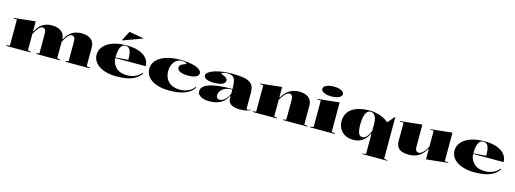

<svg xmlns="http://www.w3.org/2000/svg" viewBox="-4 -1829 8359 3118"><g transform="rotate(15 4175.5 -270.0)"><path d="M25 0V-10L82 -22V-460H23V-471L385 -509V-351L394 -343Q420 -397 457 -435.5Q494 -474 545 -494.5Q596 -515 661 -515Q710 -515 749.5 -503Q789 -491 817.5 -469Q846 -447 861.5 -415Q877 -383 877 -344V-22L932 -10V0H527V-10L578 -22V-360Q578 -402 562 -422.5Q546 -443 518 -443Q499 -443 481 -429.5Q463 -416 446 -394Q429 -372 413.5 -347.5Q398 -323 385 -300V-22L437 -10V0ZM1018 0V-10L1069 -22V-360Q1069 -402 1053.5 -422.5Q1038 -443 1009 -443Q990 -443 971 -428.5Q952 -414 934.5 -391Q917 -368 901.5 -342Q886 -316 875 -292V-353L886 -343Q911 -396 949.5 -434.5Q988 -473 1040 -494Q1092 -515 1157 -515Q1208 -515 1248 -503.5Q1288 -492 1316 -469.5Q1344 -447 1358.5 -414.5Q1373 -382 1373 -340V-22L1432 -10V0Z M1912 -515Q2040 -515 2126 -483Q2212 -451 2255.5 -395.5Q2299 -340 2299 -268H1784V-278L2000 -295Q2000 -362 1991 -408.5Q1982 -455 1960 -479.5Q1938 -504 1899 -504Q1864 -504 1839 -481Q1814 -458 1800.5 -406.5Q1787 -355 1787 -270Q1787 -232 1800.5 -195.5Q1814 -159 1839 -128Q1864 -97 1901 -76.5Q1938 -56 1984 -51Q2026 -44 2068.5 -47.5Q2111 -51 2151 -64Q2191 -77 2224 -99Q2257 -121 2280 -153L2293 -144Q2262 -99 2221 -68.5Q2180 -38 2128 -19.5Q2076 -1 2014 7Q1952 15 1879 15Q1785 15 1710.5 -5Q1636 -25 1585 -59.5Q1534 -94 1507 -141Q1480 -188 1480 -242Q1480 -305 1511.5 -355.5Q1543 -406 1601 -442Q1659 -478 1738 -496.5Q1817 -515 1912 -515ZM1825 -574 1818 -580 1901 -739 2152 -695Z M2764 15Q2643 15 2553 -17Q2463 -49 2414 -107Q2365 -165 2365 -242Q2365 -305 2397 -355.5Q2429 -406 2489 -442Q2549 -478 2631.5 -496.5Q2714 -515 2815 -515Q2889 -515 2954.5 -506.5Q3020 -498 3070.5 -480.5Q3121 -463 3149.5 -438.5Q3178 -414 3178 -381Q3178 -356 3156 -337Q3134 -318 3095 -308Q3056 -298 3006 -298Q2919 -298 2868.5 -320.5Q2818 -343 2818 -385Q2818 -408 2833.5 -426Q2849 -444 2877 -453Q2927 -470 2927 -480Q2927 -486 2916.5 -491.5Q2906 -497 2888 -500.5Q2870 -504 2846 -504Q2807 -504 2774.5 -487Q2742 -470 2719 -440.5Q2696 -411 2683.5 -371.5Q2671 -332 2671 -287Q2671 -236 2687 -191.5Q2703 -147 2735 -113.5Q2767 -80 2816.5 -61.5Q2866 -43 2933 -43Q2981 -43 3025.5 -55.5Q3070 -68 3107.5 -92.5Q3145 -117 3170 -153L3183 -144Q3151 -98 3109.5 -67.5Q3068 -37 3016 -19Q2964 -1 2901 7Q2838 15 2764 15Z M3689 -515Q3797 -515 3868.5 -503.5Q3940 -492 3982 -466.5Q4024 -441 4042 -400Q4060 -359 4060 -300V-34Q4060 -24 4064.5 -19Q4069 -14 4078 -14Q4087 -14 4100.5 -18Q4114 -22 4130 -30V-20Q4112 -10 4085 -2Q4058 6 4026 10.5Q3994 15 3962 15Q3861 15 3808.5 -17.5Q3756 -50 3756 -120Q3756 -129 3756 -133Q3756 -137 3756 -141.5Q3756 -146 3756 -152L3749 -158Q3727 -114 3697.5 -81Q3668 -48 3630 -27Q3592 -6 3544.5 4.5Q3497 15 3440 15Q3380 15 3336 1Q3292 -13 3267 -39.5Q3242 -66 3242 -103Q3242 -188 3373.5 -232Q3505 -276 3756 -276Q3756 -359 3744.5 -408Q3733 -457 3702 -478.5Q3671 -500 3614 -500Q3585 -500 3563 -495.5Q3541 -491 3529 -485Q3517 -479 3517 -474Q3517 -469 3528 -462.5Q3539 -456 3568 -446Q3626 -423 3626 -381Q3626 -339 3575.5 -316.5Q3525 -294 3437 -294Q3361 -294 3313.5 -315Q3266 -336 3266 -373Q3266 -401 3298 -426.5Q3330 -452 3388 -472Q3446 -492 3523 -503.5Q3600 -515 3689 -515ZM3756 -265Q3682 -265 3634 -242Q3586 -219 3563 -184.5Q3540 -150 3540 -115Q3540 -95 3547.5 -81Q3555 -67 3568.5 -59.5Q3582 -52 3600 -52Q3618 -52 3639.5 -61.5Q3661 -71 3682.5 -89Q3704 -107 3723.5 -135Q3743 -163 3756 -199Z M5091 -10V0H4678V-10L4729 -20V-360Q4729 -402 4713 -422.5Q4697 -443 4669 -443Q4649 -443 4629.5 -429Q4610 -415 4591 -393.5Q4572 -372 4555.5 -347Q4539 -322 4526 -300V-20L4578 -10V0H4166V-10L4223 -20V-466H4164V-477L4526 -515V-351L4535 -343Q4565 -396 4606 -435Q4647 -474 4699.5 -494.5Q4752 -515 4816 -515Q4867 -515 4907.5 -503.5Q4948 -492 4975.5 -469.5Q5003 -447 5017.5 -414.5Q5032 -382 5032 -340V-20Z M5336 -574Q5286 -574 5247 -584.5Q5208 -595 5186 -614Q5164 -633 5164 -657Q5164 -682 5186 -700.5Q5208 -719 5247 -729.5Q5286 -740 5336 -740Q5388 -740 5427 -729.5Q5466 -719 5488 -700.5Q5510 -682 5510 -657Q5510 -633 5488 -614Q5466 -595 5427 -584.5Q5388 -574 5336 -574ZM5132 0V-10L5189 -20V-466H5130V-477L5493 -515V-20L5550 -10V0Z M6067 200V190L6124 182V-147L6116 -155Q6096 -112 6070 -80.5Q6044 -49 6012 -27.5Q5980 -6 5942 4.5Q5904 15 5859 15Q5799 15 5751 -4Q5703 -23 5669.5 -56.5Q5636 -90 5618.5 -134Q5601 -178 5601 -228Q5601 -301 5630 -355Q5659 -409 5712 -444.5Q5765 -480 5838 -497.5Q5911 -515 5997 -515Q6047 -515 6093 -506.5Q6139 -498 6180.5 -483.5Q6222 -469 6256 -449.5Q6290 -430 6315 -408H6327L6418 -515H6428V182L6485 190V200ZM5995 -65Q6018 -65 6041 -80.5Q6064 -96 6085 -127.5Q6106 -159 6124 -206V-328Q6124 -374 6115.5 -406.5Q6107 -439 6092.5 -459.5Q6078 -480 6059.5 -490Q6041 -500 6021 -500Q5984 -500 5959 -471Q5934 -442 5921.5 -387.5Q5909 -333 5909 -256Q5909 -191 5918 -148Q5927 -105 5946.5 -85Q5966 -65 5995 -65Z M6797 15Q6684 15 6632.5 -27.5Q6581 -70 6581 -161V-466H6522V-477L6884 -515V-141Q6884 -99 6900 -78.5Q6916 -58 6944 -58Q6968 -58 6993.5 -76.5Q7019 -95 7043.5 -127.5Q7068 -160 7087 -200V-466H7032V-477L7390 -515V-34H7449V-23L7087 15V-150L7078 -157Q7031 -71 6961 -28Q6891 15 6797 15Z M7929 -515Q8057 -515 8143 -483Q8229 -451 8272.5 -395.5Q8316 -340 8316 -268H7801V-278L8017 -295Q8017 -362 8008 -408.5Q7999 -455 7977 -479.5Q7955 -504 7916 -504Q7881 -504 7856 -481Q7831 -458 7817.5 -406.5Q7804 -355 7804 -270Q7804 -232 7817.5 -195.5Q7831 -159 7856 -128Q7881 -97 7918 -76.5Q7955 -56 8001 -51Q8043 -44 8085.5 -47.5Q8128 -51 8168 -64Q8208 -77 8241 -99Q8274 -121 8297 -153L8310 -144Q8279 -99 8238 -68.5Q8197 -38 8145 -19.5Q8093 -1 8031 7Q7969 15 7896 15Q7802 15 7727.5 -5Q7653 -25 7602 -59.5Q7551 -94 7524 -141Q7497 -188 7497 -242Q7497 -305 7528.5 -355.5Q7560 -406 7618 -442Q7676 -478 7755 -496.5Q7834 -515 7929 -515Z"/></g></svg>

Font: Kalnia SemiExpanded SemiBold
Style: Regular
Weight: 600
Width: 6
Designer: Frida Medrano
Foundry: Frida Medrano
Version: Version 1.105